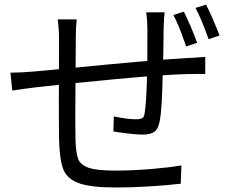

<svg xmlns="http://www.w3.org/2000/svg" viewBox="-20 -792 1017 843"><path d="M698.5 -667.5Q697.4 -554.9 695.4 -487.9Q695.4 -472 694.5 -464.1Q692.5 -387.5 689.7 -337.3Q686.9 -287.2 680.4 -257Q674.4 -225.1 657.3 -213.1Q640.1 -201 606.1 -201Q582.4 -201 542.2 -205.8Q502 -210.6 477.9 -214.8L479.6 -280.9Q539.1 -268.3 577.1 -268.3Q596.3 -268.3 604.6 -273.4Q612.9 -278.6 615.1 -294.6Q622.4 -341.8 625.6 -454.1Q626.6 -467.3 626.6 -487.4Q627.2 -553.5 627.2 -664.9Q627.2 -681 625.7 -702.5Q624.1 -723.9 621.8 -737.9H702.9Q699.2 -713 698.5 -667.5ZM312.9 -628.9 311.9 -484.9Q310.9 -395.1 310.7 -311.6Q310.5 -228.1 311.5 -186.2V-176.1Q313.5 -118.8 323.5 -93.3Q333.6 -67.9 369.3 -55.4Q405 -43 485.8 -43Q562 -43 644 -49.9Q726 -56.8 776.4 -65.7L773.6 14.6Q714 21.5 635.7 26.4Q557.4 31.2 489.6 31.2Q378.1 31.2 326.3 12.3Q274.5 -6.7 258.2 -48Q241.9 -89.2 239.4 -175.8Q238.4 -219.4 238.4 -347.4Q238.4 -475.3 239 -573.1V-625.6Q239 -666.4 233.3 -706.8H316.7Q312.9 -671.5 312.9 -628.9ZM126.7 -477.9 261 -490.2Q652 -529.2 805.8 -537.4L881.2 -542.1V-466.9Q865.2 -467.9 805.4 -466.8Q702.6 -464.7 488 -444.6Q273.3 -424.6 132.2 -408Q76 -401.2 33.8 -394.3L25.9 -472.9Q70.7 -472.9 126.7 -477.9ZM845.5 -604.1 797.2 -587.9Q793.3 -601.9 786.6 -617.8Q764.2 -683 741.2 -726.2L787.2 -740.8Q800.9 -713.4 818.1 -673.5Q835.2 -633.7 845.5 -604.1ZM943.8 -636.2 896 -619.8Q863 -712.6 838.3 -757.1L884.9 -771.7Q898.6 -744.9 915.6 -705.6Q932.6 -666.4 943.8 -636.2Z"/></svg>

Font: Min Sans VF VF
Style: Regular
Weight: 400
Designer: Jinseong-Kim, NotoSansCJK, Nunito
Foundry: Jinseong-Kim
Version: Version 1.420;Glyphs 3.1.2 (3151)